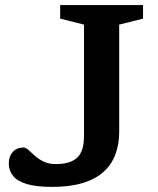

<svg xmlns="http://www.w3.org/2000/svg" viewBox="-20 -724 618 753"><path d="M447.5 -207Q447.5 -157.5 432.2 -117.5Q417 -77.5 385.2 -49.2Q353.5 -21 303.5 -6Q253.5 9 185 9Q120.5 9 83.2 -2.8Q46 -14.5 30.2 -35.5Q14.5 -56.5 14.5 -82.5Q14.5 -111 30.2 -128.2Q46 -145.5 72.5 -145.5Q81 -145.5 91.8 -135.8Q102.5 -126 116.8 -113Q131 -100 151.2 -90.2Q171.5 -80.5 199.5 -80.5Q255 -80.5 282.2 -105.2Q309.5 -130 309.5 -191.5V-627.5L216 -651V-704H541V-651L447.5 -627.5Z"/></svg>

Font: Newsreader 7pt Medium
Style: Regular
Weight: 500
Designer: Hugues Gentile
Foundry: Production Type
Version: Version 1.003